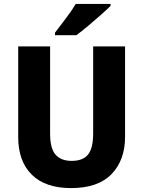

<svg xmlns="http://www.w3.org/2000/svg" viewBox="-20 -951 731 981"><path d="M619 -252Q619 -133 550 -61.5Q481 10 343 10Q212 10 142.5 -58.5Q73 -127 73 -251V-714H236V-269Q236 -192 264 -160.5Q292 -129 346 -129Q404 -129 430 -161.5Q456 -194 456 -270V-714H619ZM545 -921Q527 -903 495.5 -875Q464 -847 430 -818.5Q396 -790 370 -771H261V-784Q286 -817 316.5 -857Q347 -897 367 -931H545Z"/></svg>

Font: Noto Sans Gujarati SemiCondensed ExtraBold
Style: Regular
Weight: 800
Width: 4
Designer: Jelle Bosma - Monotype Design Team, Universal Thirst
Foundry: Monotype Imaging Inc.
Version: Version 2.106; ttfautohint (v1.8.4.7-5d5b)